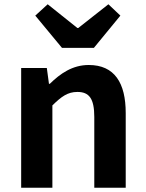

<svg xmlns="http://www.w3.org/2000/svg" viewBox="-20 -878 681 898"><path d="M79 0H225V-385C267 -426 296 -448 342 -448C397 -448 421 -417 421 -331V0H568V-349C568 -490 516 -574 395 -574C319 -574 262 -534 213 -486H209L199 -560H79ZM270 -654H419L543 -805L487 -858L346 -747H342L203 -858L145 -805Z"/></svg>

Font: Genne Gothic Bold
Style: Regular
Weight: 700
Designer: Ryoko NISHIZUKA (kana & ideographs); Paul D. Hunt (Latin, Greek & Cyrillic); Wenlong ZHANG (bopomofo); Sandoll Communica
Foundry: Adobe Systems Incorporated
Version: Version 1.004;PS 1.004;hotconv 16.6.51;makeotf.lib2.5.65220